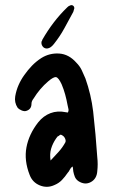

<svg xmlns="http://www.w3.org/2000/svg" viewBox="-20 -722 436 744"><path d="M261 -77Q254 -72 250.5 -64.5Q247 -57 242 -52Q232 -37 220 -24.5Q208 -12 191 -5Q163 8 134.5 -3.5Q106 -15 95 -44Q73 -100 82.5 -151Q92 -202 128 -248Q148 -273 175.5 -283.5Q203 -294 236 -287Q238 -287 239.5 -286.5Q241 -286 243 -286Q247 -294 245 -300.5Q243 -307 242 -314Q238 -336 232.5 -356Q227 -376 219 -395Q207 -421 197.5 -423Q188 -425 167 -407Q134 -379 110 -340Q102 -330 102 -320Q102 -298 81 -292Q74 -290 64 -294Q54 -298 48 -305Q35 -325 39 -349Q43 -372 52 -392.5Q61 -413 74 -431Q88 -451 104 -467.5Q120 -484 140 -497Q172 -517 209.5 -514.5Q247 -512 276 -479Q289 -466 296.5 -450.5Q304 -435 311 -418Q322 -387 329.5 -355Q337 -323 341 -290Q346 -245 350 -201Q354 -157 357 -112Q360 -86 357 -59Q355 -29 332 -16.5Q309 -4 284 -20Q274 -27 270 -37Q266 -47 264 -58Q263 -63 263 -67.5Q263 -72 261 -77ZM176 -100Q192 -117 207 -133.5Q222 -150 233 -170Q236 -176 232.5 -184.5Q229 -193 222 -197Q215 -202 211.5 -198.5Q208 -195 203 -193Q202 -191 200 -189Q198 -187 197 -185Q184 -166 178 -145.5Q172 -125 176 -100ZM162 -534Q151 -534 145 -542.5Q139 -551 141 -561Q142 -563 143 -564.5Q144 -566 144 -568Q164 -603 188 -634.5Q212 -666 241 -694Q246 -699 250 -700Q257 -704 262.5 -700.5Q268 -697 268 -690Q267 -686 266 -683Q265 -680 264 -676Q247 -645 230 -613.5Q213 -582 190 -553Q185 -546 178 -540.5Q171 -535 162 -534Z"/></svg>

Font: Delicious Handrawn
Style: Regular
Weight: 400
Designer: Agung Rohmat
Foundry: Agung Rohmat
Version: Version 1.002; ttfautohint (v1.8.4.7-5d5b);gftools[0.9.27]